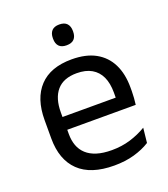

<svg xmlns="http://www.w3.org/2000/svg" viewBox="-127 -757 753 859"><g transform="rotate(-20 250.0 -327.0)"><path d="M271 11Q159.5 11 103 -43.5Q46.5 -98 46.5 -199.5V-286.5Q46.5 -389.5 99 -445.2Q151.5 -501 252.5 -501Q320.5 -501 366 -475.8Q411.5 -450.5 434.5 -404Q457.5 -357.5 457.5 -293V-275Q457.5 -259 456.2 -243Q455 -227 453 -211.5H378.5Q379.5 -235.5 379.8 -257Q380 -278.5 380 -296.5Q380 -341 365.8 -371.8Q351.5 -402.5 323.2 -418.8Q295 -435 252.5 -435Q189.5 -435 158 -398.5Q126.5 -362 126.5 -294V-247.5L127 -237.5V-191Q127 -160.5 136 -136Q145 -111.5 164.2 -93.8Q183.5 -76 213.2 -66.8Q243 -57.5 284 -57.5Q331.5 -57.5 372.5 -70Q413.5 -82.5 449.5 -104L442 -34Q409.5 -13.5 366.5 -1.2Q323.5 11 271 11ZM89 -211.5V-272.5H436V-211.5ZM254 -567.5Q230 -567.5 218.2 -580Q206.5 -592.5 206.5 -615.5V-618.5Q206.5 -641 218.2 -653.8Q230 -666.5 254 -666.5Q278.5 -666.5 290.2 -653.8Q302 -641 302 -618.5V-615.5Q302 -592.5 290.2 -580Q278.5 -567.5 254 -567.5Z"/></g></svg>

Font: Anek Latin Medium
Style: Regular
Weight: 400
Version: Version 1.003